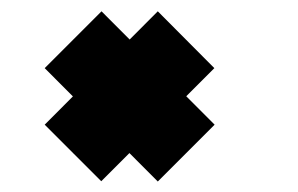

<svg xmlns="http://www.w3.org/2000/svg" viewBox="-20 -560 540 348"><path d="M266 -231 61 -436.5 164 -539.5 369 -334ZM163.5 -231.5 61 -334 266 -539.5 368.5 -436.5Z"/></svg>

Font: Bodoni Moda 9pt
Style: Bold Italic
Weight: 700
Italic angle: -13°
Designer: Owen Earl
Foundry: indestructible type
Version: Version 2.004